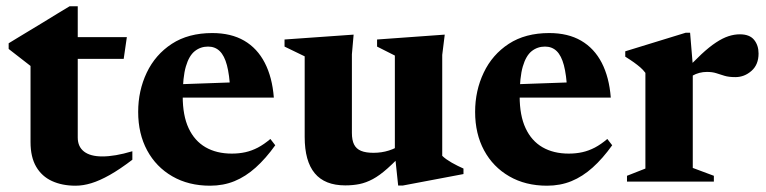

<svg xmlns="http://www.w3.org/2000/svg" viewBox="-20 -577 2435 610"><path d="M227 -140Q227 -111 247 -95.5Q267 -80 305 -80Q325 -80 348.5 -84Q372 -88 400.5 -96.5V-69.5Q360.5 -39 328.5 -21Q296.5 -3 270.2 5Q244 13 220 13Q177.5 13 145.2 -1.8Q113 -16.5 95 -47.2Q77 -78 77 -125.5V-367.5L7.5 -421.5V-439.5Q19 -446.5 36.5 -457.2Q54 -468 75 -480.5Q96 -493 118 -506.5Q140 -520 161.2 -533Q182.5 -546 201 -557H227V-446.5ZM166.5 -390V-459H383L373 -390Z M654.5 -472Q714 -472 755.8 -447.8Q797.5 -423.5 821.2 -377.5Q845 -331.5 850 -267H527V-308.5L781.5 -317.5L711.5 -291Q709 -339.5 701 -369.8Q693 -400 678.2 -414.5Q663.5 -429 641 -429Q617 -429 598.8 -414.5Q580.5 -400 570.5 -365.8Q560.5 -331.5 560.5 -271Q560.5 -210 579.2 -169.8Q598 -129.5 633 -109.2Q668 -89 716.5 -89Q739.5 -89 759.8 -93.5Q780 -98 799.5 -108.2Q819 -118.5 839 -135.5L854.5 -115.5Q824.5 -73.5 792.5 -44.8Q760.5 -16 725 -1.5Q689.5 13 647.5 13Q579 13 527.5 -16.8Q476 -46.5 447.5 -99.2Q419 -152 419 -221.5Q419 -289 446.2 -346.2Q473.5 -403.5 526 -437.8Q578.5 -472 654.5 -472Z M1098 -155Q1098 -131.5 1105 -117.8Q1112 -104 1127 -97.8Q1142 -91.5 1166.5 -91.5Q1192.5 -91.5 1215.5 -98.8Q1238.5 -106 1254.5 -118.5L1269 -99.5Q1236 -64 1211 -41.8Q1186 -19.5 1164.5 -8Q1143 3.5 1122 7.8Q1101 12 1077 12Q1012 12 980 -26.5Q948 -65 948 -142V-398L884 -429V-451.5L1103.5 -467L1098 -404.5ZM1245 12.5 1234.5 -87V-400.5L1178 -429V-451.5L1393 -467L1385 -402.5V-82Q1390.5 -76.5 1398.2 -71Q1406 -65.5 1415.2 -60.2Q1424.5 -55 1434 -50.2Q1443.5 -45.5 1452.5 -41.5V-24L1259.5 12.5Z M1725 -472Q1784.5 -472 1826.2 -447.8Q1868 -423.5 1891.8 -377.5Q1915.5 -331.5 1920.5 -267H1597.5V-308.5L1852 -317.5L1782 -291Q1779.5 -339.5 1771.5 -369.8Q1763.5 -400 1748.8 -414.5Q1734 -429 1711.5 -429Q1687.5 -429 1669.2 -414.5Q1651 -400 1641 -365.8Q1631 -331.5 1631 -271Q1631 -210 1649.8 -169.8Q1668.5 -129.5 1703.5 -109.2Q1738.5 -89 1787 -89Q1810 -89 1830.2 -93.5Q1850.5 -98 1870 -108.2Q1889.5 -118.5 1909.5 -135.5L1925 -115.5Q1895 -73.5 1863 -44.8Q1831 -16 1795.5 -1.5Q1760 13 1718 13Q1649.5 13 1598 -16.8Q1546.5 -46.5 1518 -99.2Q1489.5 -152 1489.5 -221.5Q1489.5 -289 1516.8 -346.2Q1544 -403.5 1596.5 -437.8Q1649 -472 1725 -472Z M2330.5 -468Q2361.5 -468 2375.8 -450.5Q2390 -433 2390 -407Q2390 -371.5 2367.5 -351.8Q2345 -332 2316.5 -332Q2295.5 -332 2281.8 -336.2Q2268 -340.5 2255.5 -344.5Q2243 -348.5 2226 -348.5Q2213.5 -348.5 2202 -345.5Q2190.5 -342.5 2180 -336.5Q2169.5 -330.5 2159 -321L2151.5 -346.5Q2183 -381 2208.2 -404.5Q2233.5 -428 2254.8 -442Q2276 -456 2294.5 -462Q2313 -468 2330.5 -468ZM2181 -370.5V-43.5L2248 -18.5V0H1972V-18.5L2030.5 -41.5V-345.5Q2023 -355.5 2014.2 -363Q2005.5 -370.5 1994 -378.8Q1982.5 -387 1966.5 -397V-414L2158.5 -473H2172.5Z"/></svg>

Font: Newsreader 36pt
Style: Bold
Weight: 700
Designer: Hugues Gentile
Foundry: Production Type
Version: Version 1.003